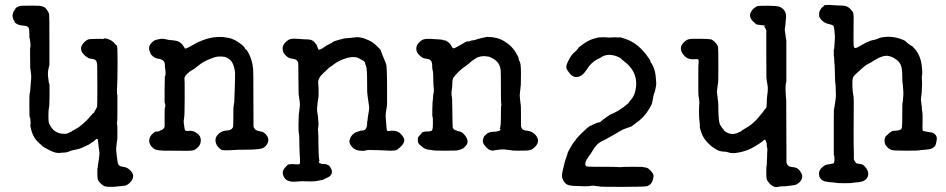

<svg xmlns="http://www.w3.org/2000/svg" viewBox="-20 -593 3869 785"><path d="M35 -545 44 -559Q44 -561 52 -565Q60 -569 70 -569.5Q80 -570 111 -570Q142 -570 148 -568Q163 -566 171.5 -553.5Q180 -541 181 -534Q182 -527 182 -421V-327Q174 -300 176.5 -280Q179 -260 179.5 -256Q180 -252 181.5 -251Q183 -250 182.5 -204.5Q182 -159 181 -156.5Q180 -154 179.5 -148.5Q179 -143 178.5 -139.5Q178 -136 178 -119Q178 -102 179 -94.5Q180 -87 187 -76.5Q194 -66 199 -61Q216 -48 232.5 -46.5Q249 -45 252.5 -46.5Q256 -48 259.5 -49.5Q263 -51 263 -51Q263 -51 269 -53.5Q275 -56 275 -57Q275 -58 283 -62Q319 -80 357 -126Q362 -132 362.5 -131Q363 -130 365 -133.5Q367 -137 366.5 -137.5Q366 -138 371 -145Q376 -152 377 -158Q378 -164 378 -234Q378 -304 377.5 -321.5Q377 -339 372.5 -345Q368 -351 355.5 -352.5Q343 -354 342.5 -355Q342 -356 337 -358.5Q332 -361 325 -368Q297 -394 326 -422Q337 -432 346.5 -433Q356 -434 375 -434Q394 -434 395 -434L403 -433Q402 -438 415 -435Q438 -430 451 -413Q453 -409 455 -409Q459 -409 460 -391Q461 -337 460.5 -320Q460 -303 460 -276L459 -241L458 -223Q458 -209 460 -202V-150Q460 -98 459 -96Q457 -88 458.5 -86.5Q460 -85 460 -51.5Q460 -18 459 -18Q458 -18 457.5 -9Q457 0 455.5 8Q454 16 455.5 26.5Q457 37 457.5 44.5Q458 52 458.5 52.5Q459 53 460 62Q461 77 466.5 82.5Q472 88 485.5 89.5Q499 91 510 101Q538 126 512 153Q504 161 497.5 164Q491 167 474 168Q457 169 454 170Q451 171 434 171Q417 171 409.5 169Q402 167 391.5 157Q381 147 379.5 139Q378 131 378 112Q378 93 379 92.5Q380 92 380 87Q380 82 380.5 81.5Q381 81 381.5 75Q382 69 383 66Q384 63 385 52Q386 41 386.5 37.5Q387 34 386.5 30Q386 26 385 19.5Q384 13 383 5.5Q382 -2 381.5 -10.5Q381 -19 380.5 -20Q380 -21 379 -23.5Q378 -26 375.5 -25.5Q373 -25 369.5 -21Q366 -17 362 -14.5Q358 -12 351.5 -7.5Q345 -3 342.5 -1.5Q340 0 336.5 1Q333 2 328 5Q323 8 316.5 10.5Q310 13 307.5 14Q305 15 303.5 15.5Q302 16 293 18Q284 20 278.5 21Q273 22 262 26.5Q251 31 241 31Q231 31 227 32Q210 35 185 22.5Q160 10 153.5 4.5Q147 -1 138 -10Q112 -32 104 -79Q104 -83 104.5 -83.5Q105 -84 105 -88.5Q105 -93 104.5 -102.5Q104 -112 102 -112Q100 -112 100 -160.5Q100 -209 101 -209.5Q102 -210 103 -218Q104 -226 104 -227.5Q104 -229 105 -243Q106 -257 107 -267.5Q108 -278 107.5 -285Q107 -292 105.5 -302.5Q104 -313 103.5 -317Q103 -321 103.5 -322Q104 -323 103.5 -327Q103 -331 103 -364Q103 -397 103 -398Q106 -402 104.5 -413Q103 -424 102.5 -430Q102 -436 101 -436Q100 -436 100 -451.5Q100 -467 99 -473Q97 -487 78.5 -488Q60 -489 50 -494.5Q40 -500 40 -502.5Q40 -505 37 -509.5Q34 -514 34 -514.5Q34 -515 32 -522.5Q30 -530 32.5 -536.5Q35 -543 35 -545Z M763 -406Q823 -442 878 -442Q892 -442 894 -441.5Q896 -441 901 -440Q929 -438 953 -421.5Q977 -405 980 -398Q983 -391 985.5 -391Q988 -391 995 -378Q1011 -350 1015 -311Q1016 -305 1016 -192.5Q1016 -80 1016.5 -75.5Q1017 -71 1022.5 -65Q1028 -59 1039 -57Q1050 -55 1052 -54Q1054 -53 1054.5 -53Q1055 -53 1060.5 -49.5Q1066 -46 1072 -37Q1084 -18 1068 2Q1059 14 1038.5 16.5Q1018 19 984.5 19Q951 19 943 20Q935 21 926 21Q917 21 906.5 21.5Q896 22 889 20.5Q882 19 872 8Q862 -3 861 -18Q860 -33 873.5 -45.5Q887 -58 904 -59Q929 -60 933 -75Q934 -78 934 -118Q934 -158 935 -158.5Q936 -159 936 -164.5Q936 -170 937 -170Q938 -170 938.5 -194.5Q939 -219 940 -236Q941 -253 941 -276V-299Q935 -336 922 -347Q909 -358 900 -360Q891 -362 881 -362Q871 -362 869 -361.5Q867 -361 860 -359.5Q853 -358 851 -356.5Q849 -355 844 -354Q816 -344 798 -330Q770 -308 767.5 -307.5Q765 -307 754 -299Q734 -283 734 -272Q734 -261 734.5 -260.5Q735 -260 735 -257.5Q735 -255 735 -187.5Q735 -120 732.5 -109Q730 -98 731.5 -89.5Q733 -81 734 -71Q735 -61 738 -59.5Q741 -58 746 -57.5Q751 -57 751.5 -58Q752 -59 763 -58Q774 -57 787.5 -46.5Q801 -36 801 -20Q801 -4 792 6Q783 16 775 20Q767 24 735 23.5Q703 23 668 23Q620 24 609 15Q590 0 590 -16.5Q590 -33 602 -44.5Q614 -56 616.5 -55Q619 -54 634 -57L633 -58L632 -59Q648 -61 653 -74Q653 -75 653 -114Q653 -153 654.5 -153.5Q656 -154 656 -161Q656 -168 653 -173V-227Q654 -280 654 -281Q658 -283 656.5 -301.5Q655 -320 654.5 -320Q654 -320 654 -329Q654 -349 627 -353Q614 -355 605.5 -362.5Q597 -370 597 -370.5Q597 -371 594 -378Q584 -399 596 -413.5Q608 -428 618 -430Q628 -432 631 -433Q643 -436 657.5 -432.5Q672 -429 678 -429Q684 -429 685.5 -428.5Q687 -428 695 -427Q715 -425 727 -409Q729 -407 732 -401.5Q735 -396 736 -395Q739 -392 763 -406Z M1432 -51 1452 -58Q1452 -59 1460 -59Q1481 -59 1481 -90Q1481 -98 1482 -98.5Q1483 -99 1483 -104.5Q1483 -110 1483.5 -110.5Q1484 -111 1484.5 -117Q1485 -123 1486 -126.5Q1487 -130 1487.5 -135Q1488 -140 1489 -147Q1490 -154 1488.5 -162Q1487 -170 1485.5 -182.5Q1484 -195 1483.5 -196.5Q1483 -198 1483 -201L1482 -209Q1481 -209 1481 -252Q1481 -315 1476.5 -324Q1472 -333 1473 -334.5Q1474 -336 1470 -340.5Q1466 -345 1464 -345.5Q1462 -346 1452 -352Q1428 -368 1384 -351Q1362 -343 1347 -331.5Q1332 -320 1328 -318Q1324 -316 1322 -313Q1320 -310 1305 -297Q1278 -273 1281 -252Q1282 -248 1282.5 -225Q1283 -202 1282 -196.5Q1281 -191 1280.5 -186.5Q1280 -182 1278 -169Q1275 -143 1277.5 -132Q1280 -121 1280.5 -109Q1281 -97 1282 -91.5Q1283 -86 1281 -73.5Q1279 -61 1280.5 -55.5Q1282 -50 1282 2Q1283 62 1287 66H1285Q1284 66 1283.5 68Q1283 70 1285 72.5Q1287 75 1289.5 75Q1292 75 1292 76Q1292 77 1303.5 77.5Q1315 78 1315.5 79Q1316 80 1321.5 82Q1327 84 1331 92Q1346 115 1325 130L1304 140Q1302 140 1302.5 141Q1303 142 1299 142.5Q1295 143 1290 144Q1267 150 1238.5 148.5Q1210 147 1196 149Q1156 154 1143 134Q1129 112 1143.5 94.5Q1158 77 1161 79Q1161 80 1166 78.5Q1171 77 1186.5 78.5Q1202 80 1204 78Q1208 77 1206 48.5Q1204 20 1204 -4Q1204 -44 1202 -47Q1200 -50 1200.5 -86Q1201 -122 1201.5 -123Q1202 -124 1203 -134.5Q1204 -145 1205.5 -155.5Q1207 -166 1205.5 -176Q1204 -186 1203 -194Q1202 -204 1201 -206L1200 -280Q1200 -334 1199 -337Q1195 -350 1180.5 -352Q1166 -354 1160.5 -356.5Q1155 -359 1145.5 -369Q1136 -379 1135.5 -393.5Q1135 -408 1146.5 -419.5Q1158 -431 1168.5 -433.5Q1179 -436 1201 -434Q1223 -432 1235 -432Q1255 -432 1265 -421.5Q1275 -411 1277.5 -402Q1280 -393 1282 -391Q1284 -389 1286.5 -390Q1289 -391 1293 -393Q1297 -395 1297.5 -395Q1298 -395 1317 -408L1333 -416L1336 -417L1338 -418Q1335 -423 1384 -435L1388 -436L1412 -438Q1422 -439 1424.5 -439.5Q1427 -440 1431 -440Q1435 -440 1435.5 -441Q1436 -442 1450.5 -440Q1465 -438 1470 -435.5Q1475 -433 1488 -428Q1501 -423 1518.5 -407Q1536 -391 1537 -386.5Q1538 -382 1540 -377.5Q1542 -373 1544.5 -366Q1547 -359 1551.5 -349Q1556 -339 1557 -335.5Q1558 -332 1558 -332Q1562 -329 1562.5 -248Q1563 -167 1562.5 -163.5Q1562 -160 1560.5 -150.5Q1559 -141 1557.5 -131.5Q1556 -122 1557.5 -107Q1559 -92 1560 -75.5Q1561 -59 1563.5 -58Q1566 -57 1572.5 -57.5Q1579 -58 1579.5 -58.5Q1580 -59 1588.5 -58.5Q1597 -58 1605 -55Q1613 -52 1621 -43Q1636 -26 1632.5 -14.5Q1629 -3 1617 8Q1605 19 1600.5 21Q1596 23 1574 23Q1561 23 1528 21Q1481 19 1475 22Q1469 25 1450.5 23Q1432 21 1422 10.5Q1412 0 1410 -7L1408 -17Q1409 -17 1410.5 -23Q1412 -29 1412.5 -30Q1413 -31 1416.5 -36.5Q1420 -42 1426 -46.5Q1432 -51 1432 -51Z M1952 -438 1966 -441Q1966 -442 1974 -442Q2013 -442 2041.5 -424.5Q2070 -407 2084.5 -385Q2099 -363 2100.5 -354Q2102 -345 2103 -344Q2110 -339 2110 -295Q2110 -251 2109.5 -248.5Q2109 -246 2108.5 -238Q2108 -230 2106 -216Q2104 -202 2106 -189.5Q2108 -177 2108 -172.5Q2108 -168 2109 -165.5Q2110 -163 2110 -125Q2110 -87 2110 -79Q2112 -61 2131 -59Q2159 -57 2173.5 -36Q2188 -15 2169 6Q2155 22 2135.5 22.5Q2116 23 2095.5 23Q2075 23 2073 22Q2071 21 2064.5 20.5Q2058 20 2046 18.5Q2034 17 2024.5 18.5Q2015 20 2008.5 20.5Q2002 21 1999 22.5Q1996 24 1986.5 21.5Q1977 19 1968 9Q1951 -8 1954.5 -21.5Q1958 -35 1960 -36.5Q1962 -38 1966 -42Q1970 -46 1970.5 -46Q1971 -46 1975 -49Q1982 -54 2008 -55L2017 -57Q2026 -60 2026 -61Q2028 -65 2023 -66Q2028 -73 2028 -117Q2028 -161 2029 -161.5Q2030 -162 2030 -166Q2030 -170 2029 -170.5Q2028 -171 2028 -232.5Q2028 -294 2027 -307Q2024 -329 2012 -341Q2002 -352 1982 -360Q1983 -361 1974 -362Q1945 -367 1925.5 -354.5Q1906 -342 1903 -338.5Q1900 -335 1893 -330Q1867 -312 1852 -296.5Q1837 -281 1833.5 -275Q1830 -269 1829.5 -258Q1829 -247 1829 -241.5Q1829 -236 1827 -225Q1825 -214 1826.5 -203Q1828 -192 1828.5 -189Q1829 -186 1829.5 -132Q1830 -78 1831 -72.5Q1832 -67 1836 -64Q1840 -61 1844.5 -60Q1849 -59 1849.5 -58Q1850 -57 1855 -56.5Q1860 -56 1866 -53Q1875 -48 1883 -37Q1898 -16 1887 0Q1876 16 1857 20Q1851 21 1849 22Q1847 23 1801 23Q1755 23 1752.5 22Q1750 21 1742 20Q1718 19 1707 8Q1705 6 1697.5 0Q1690 -6 1689 -13.5Q1688 -21 1688.5 -25Q1689 -29 1688.5 -29.5Q1688 -30 1693 -36L1704 -49V-50Q1708 -53 1713 -54H1714Q1721 -56 1726 -55.5Q1731 -55 1736.5 -56Q1742 -57 1742 -57.5Q1742 -58 1744 -58Q1746 -58 1748 -63.5Q1750 -69 1750 -91.5Q1750 -114 1748.5 -115Q1747 -116 1747.5 -144.5Q1748 -173 1748.5 -174Q1749 -175 1750 -188Q1751 -201 1751 -203Q1755 -220 1753.5 -231.5Q1752 -243 1751.5 -265.5Q1751 -288 1751 -291.5Q1751 -295 1750 -301Q1749 -307 1748.5 -307Q1748 -307 1748 -307.5Q1748 -308 1748 -311Q1747 -314 1747 -325.5Q1747 -337 1742.5 -344Q1738 -351 1725.5 -352.5Q1713 -354 1707.5 -357Q1702 -360 1695 -367Q1682 -379 1682 -393.5Q1682 -408 1693 -419Q1704 -430 1713.5 -432.5Q1723 -435 1739.5 -434Q1756 -433 1773.5 -432Q1791 -431 1792.5 -429Q1794 -427 1797.5 -428Q1801 -429 1809 -423Q1821 -415 1825 -406Q1829 -397 1833.5 -395.5Q1838 -394 1864 -410Q1890 -426 1891.5 -424Q1893 -422 1897.5 -424Q1902 -426 1902.5 -426Q1903 -426 1906.5 -427Q1910 -428 1911.5 -428Q1913 -428 1916 -428.5Q1919 -429 1921.5 -429.5Q1924 -430 1932.5 -433Q1941 -436 1946.5 -437Q1952 -438 1952 -438Z M2454 -110 2470 -121Q2470 -122 2470 -122Q2514 -140 2543 -166Q2547 -170 2547 -170H2549Q2550 -171 2549.5 -171.5Q2549 -172 2557 -182Q2579 -205 2581 -246Q2584 -303 2531 -343Q2523 -349 2523 -349.5Q2523 -350 2521.5 -351.5Q2520 -353 2518 -354.5Q2516 -356 2515 -356Q2514 -356 2514 -357Q2514 -358 2501 -363Q2462 -377 2435 -357Q2432 -355 2427 -353Q2397 -339 2377 -306Q2359 -278 2336 -278Q2317 -278 2302 -303Q2299 -308 2298 -308.5Q2297 -309 2295.5 -316.5Q2294 -324 2302 -341Q2310 -358 2317.5 -367.5Q2325 -377 2326 -377Q2327 -377 2331 -381Q2335 -385 2340 -390.5Q2345 -396 2345 -397.5Q2345 -399 2359 -409Q2386 -429 2408 -435Q2430 -441 2432 -440.5Q2434 -440 2442 -440.5Q2450 -441 2461 -440Q2472 -439 2483.5 -440Q2495 -441 2503.5 -440Q2512 -439 2513 -440.5Q2514 -442 2545 -431Q2592 -413 2629 -360Q2638 -349 2639.5 -342Q2641 -335 2642.5 -335Q2644 -335 2644.5 -333.5Q2645 -332 2649 -324Q2659 -305 2661 -279Q2664 -251 2662.5 -244Q2661 -237 2660 -230Q2659 -223 2655.5 -213.5Q2652 -204 2651 -197.5Q2650 -191 2649 -186.5Q2648 -182 2646.5 -173.5Q2645 -165 2633 -146Q2613 -112 2579 -89Q2572 -84 2566.5 -79.5Q2561 -75 2556.5 -74Q2552 -73 2547 -71Q2542 -69 2533.5 -66Q2525 -63 2517.5 -58.5Q2510 -54 2505.5 -51.5Q2501 -49 2500 -48Q2499 -47 2482.5 -38Q2466 -29 2460 -25.5Q2454 -22 2440.5 -15.5Q2427 -9 2417.5 2.5Q2408 14 2407 16.5Q2406 19 2403.5 22Q2401 25 2401 26Q2400 29 2388 45Q2366 76 2376 86Q2380 89 2414 89Q2448 89 2462 89Q2494 89 2506.5 90Q2519 91 2520.5 90Q2522 89 2565.5 89Q2609 89 2610 90Q2611 91 2620 92Q2629 93 2637 102Q2654 117 2652 129Q2648 161 2626 168Q2618 171 2528 171Q2438 171 2434 170Q2430 169 2427 168.5Q2424 168 2420 168Q2406 165 2395.5 167Q2385 169 2365.5 168.5Q2346 168 2344 167.5Q2342 167 2326 167Q2300 166 2291 156Q2282 146 2279 135Q2276 124 2280.5 105Q2285 86 2286.5 80Q2288 74 2289.5 68Q2291 62 2292.5 58.5Q2294 55 2294 54Q2294 53 2297 45.5Q2300 38 2300 35.5Q2300 33 2304 25.5Q2308 18 2313 9Q2326 -13 2329.5 -16Q2333 -19 2333.5 -21Q2334 -23 2346 -36Q2358 -49 2366 -56Q2374 -63 2380 -69Q2395 -81 2395.5 -79.5Q2396 -78 2400 -81Q2404 -84 2405 -84L2421 -91Q2421 -90 2424.5 -91.5Q2428 -93 2431 -93Q2434 -93 2437.5 -97Q2441 -101 2443.5 -102.5Q2446 -104 2446.5 -104.5Q2447 -105 2450.5 -107.5Q2454 -110 2454 -110Z M3065 -500Q3040 -520 3049 -541Q3054 -552 3060.5 -557.5Q3067 -563 3068 -563Q3069 -563 3073 -566.5Q3077 -570 3118.5 -569.5Q3160 -569 3168 -565Q3194 -553 3194 -526Q3194 -519 3193.5 -516.5Q3193 -514 3192.5 -509Q3192 -504 3191.5 -498Q3191 -492 3191 -489.5Q3191 -487 3189.5 -479.5Q3188 -472 3189 -466Q3190 -460 3191 -454Q3193 -435 3195 -428V-260Q3191 -246 3192 -220Q3193 -194 3193.5 -191.5Q3194 -189 3194.5 -185.5Q3195 -182 3195 -59Q3195 64 3195.5 70.5Q3196 77 3201.5 83Q3207 89 3219 90Q3240 91 3250 105Q3260 119 3260 126Q3260 142 3248.5 152.5Q3237 163 3226.5 164Q3216 165 3212 166Q3208 167 3200 167.5Q3192 168 3187.5 168.5Q3183 169 3175.5 169Q3168 169 3162 171Q3141 176 3123 153Q3117 146 3115 140Q3113 134 3113 111Q3113 88 3114 87Q3115 86 3115.5 66Q3116 46 3116.5 43Q3117 40 3116.5 37Q3116 34 3117 30Q3118 13 3116.5 11Q3115 9 3115 1.5Q3115 -6 3114 -9Q3113 -12 3112 -15Q3109 -27 3101 -18.5Q3093 -10 3064 7Q3024 30 2980 33Q2967 33 2965.5 32Q2964 31 2960 30.5Q2956 30 2952.5 28.5Q2949 27 2940 27Q2920 26 2907.5 17.5Q2895 9 2891.5 7Q2888 5 2877 -6Q2856 -26 2848 -49.5Q2840 -73 2841 -74.5Q2842 -76 2841.5 -80.5Q2841 -85 2840.5 -92.5Q2840 -100 2839 -106Q2838 -112 2838 -136Q2838 -160 2839 -166Q2840 -172 2838.5 -184.5Q2837 -197 2837 -197Q2837 -197 2836 -198Q2835 -199 2835 -266.5Q2835 -334 2836 -335.5Q2837 -337 2836.5 -343Q2836 -349 2834 -350.5Q2832 -352 2822 -351Q2794 -348 2779 -364Q2750 -394 2776 -420Q2786 -430 2795.5 -432.5Q2805 -435 2842 -434.5Q2879 -434 2886.5 -432Q2894 -430 2902 -422Q2915 -408 2916 -399.5Q2917 -391 2917 -322.5Q2917 -254 2916 -253Q2915 -252 2914.5 -246Q2914 -240 2911 -218Q2913 -204 2913.5 -199Q2914 -194 2914.5 -187Q2915 -180 2916 -177Q2917 -174 2917 -144Q2918 -96 2923.5 -84.5Q2929 -73 2935.5 -66.5Q2942 -60 2940.5 -59.5Q2939 -59 2944 -56Q2970 -38 2996 -50Q3000 -52 3005.5 -54Q3011 -56 3012 -58Q3013 -60 3016.5 -61.5Q3020 -63 3041 -76.5Q3062 -90 3082 -114Q3102 -138 3105.5 -143.5Q3109 -149 3109 -149Q3109 -148 3111 -149.5Q3113 -151 3114 -157Q3115 -163 3115 -175.5Q3115 -188 3115.5 -189Q3116 -190 3116.5 -199Q3117 -208 3118 -211Q3120 -229 3119 -237.5Q3118 -246 3117 -251.5Q3116 -257 3115.5 -259.5Q3115 -262 3114.5 -267.5Q3114 -273 3113.5 -273Q3113 -273 3113 -372V-470Q3110 -478 3103 -486Q3103 -486 3106.5 -485.5Q3110 -485 3110 -486Q3109 -489 3095 -490Q3073 -492 3071 -494.5Q3069 -497 3065 -500Z M3389 -19Q3389 -92 3389 -117.5Q3389 -143 3389.5 -143Q3390 -143 3392 -158Q3394 -173 3395.5 -180.5Q3397 -188 3397 -192.5Q3397 -197 3397.5 -201Q3398 -205 3397.5 -207Q3397 -209 3397 -224.5Q3397 -240 3396.5 -243.5Q3396 -247 3395.5 -252.5Q3395 -258 3394.5 -260.5Q3394 -263 3393.5 -293Q3393 -323 3392.5 -327Q3392 -331 3391.5 -335.5Q3391 -340 3391 -345Q3391 -350 3390.5 -355Q3390 -360 3390 -363L3389 -362V-377V-392L3390 -391Q3391 -395 3391.5 -406.5Q3392 -418 3393 -429Q3394 -440 3393 -451.5Q3392 -463 3391 -474Q3389 -487 3386 -489Q3383 -491 3368 -495Q3342 -500 3329 -526V-533Q3329 -542 3330 -543.5Q3331 -545 3330.5 -545.5Q3330 -546 3331 -547Q3335 -556 3338 -559Q3341 -562 3340.5 -562Q3340 -562 3344.5 -565Q3349 -568 3348 -569Q3347 -572 3358.5 -572.5Q3370 -573 3370.5 -573Q3371 -573 3376.5 -572.5Q3382 -572 3393 -571.5Q3404 -571 3410.5 -570.5Q3417 -570 3427 -570Q3444 -569 3455.5 -557.5Q3467 -546 3469 -538Q3471 -527 3470 -502Q3469 -413 3470.5 -404.5Q3472 -396 3477.5 -396.5Q3483 -397 3500.5 -407.5Q3518 -418 3530.5 -423Q3543 -428 3546.5 -428.5Q3550 -429 3553.5 -430Q3557 -431 3558.5 -431Q3560 -431 3561 -432L3575 -437Q3574 -438 3585 -440Q3628 -448 3670 -431Q3682 -426 3682.5 -424.5Q3683 -423 3687 -420Q3691 -417 3692 -415.5Q3693 -414 3696 -412.5Q3699 -411 3703.5 -407.5Q3708 -404 3708.5 -405Q3709 -406 3722 -391Q3745 -363 3749 -321Q3749 -318 3749.5 -315Q3750 -312 3750.5 -301.5Q3751 -291 3750 -286.5Q3749 -282 3749 -274L3750 -251L3749 -227Q3749 -216 3747 -202.5Q3745 -189 3745.5 -182Q3746 -175 3747.5 -166Q3749 -157 3749 -150.5Q3749 -144 3750 -141Q3753 -127 3752 -95Q3751 -63 3752.5 -60Q3754 -57 3767 -55Q3780 -53 3784 -52Q3788 -51 3790.5 -51Q3793 -51 3794 -50Q3795 -49 3800 -46Q3814 -36 3809 -16Q3808 -12 3806.5 -4.5Q3805 3 3798.5 8.5Q3792 14 3784.5 16Q3777 18 3758 19.5Q3739 21 3736 22Q3733 23 3684 23Q3635 23 3626 20.5Q3617 18 3608 9Q3599 0 3598 -7Q3594 -20 3600 -34L3604 -38Q3607 -42 3607.5 -41.5Q3608 -41 3612 -45Q3616 -49 3616 -49.5Q3616 -50 3621 -52.5Q3626 -55 3626 -56.5Q3626 -58 3640 -58.5Q3654 -59 3660 -62Q3666 -65 3667.5 -71.5Q3669 -78 3669 -125.5Q3669 -173 3670 -174Q3671 -174 3671.5 -180.5Q3672 -187 3672.5 -195Q3673 -203 3673.5 -207Q3674 -211 3673.5 -214.5Q3673 -218 3672.5 -230Q3672 -242 3671.5 -242.5Q3671 -243 3671 -248.5Q3671 -254 3670.5 -254Q3670 -254 3670 -256Q3669 -259 3669 -281Q3669 -315 3662.5 -328Q3656 -341 3646.5 -348Q3637 -355 3636 -355L3635 -356Q3623 -362 3614 -364Q3591 -369 3554 -346Q3541 -337 3531 -332.5Q3521 -328 3512 -320Q3503 -312 3489 -299.5Q3475 -287 3470 -280.5Q3465 -274 3465 -252Q3465 -230 3466.5 -219.5Q3468 -209 3468.5 -205Q3469 -201 3470 -197Q3471 -193 3470.5 -132Q3470 -71 3470 -45Q3470 12 3471 29V58Q3473 64 3476 67.5Q3479 71 3478.5 71.5Q3478 72 3479.5 73.5Q3481 75 3485.5 75.5Q3490 76 3490.5 76.5Q3491 77 3500 78Q3509 79 3517 89Q3536 111 3527 131Q3518 149 3491 152Q3484 152 3482 152.5Q3480 153 3473 153.5Q3466 154 3462.5 155Q3459 156 3433 156Q3407 156 3403 155Q3399 154 3387 153Q3375 152 3370 151.5Q3365 151 3361 150Q3340 149 3330 129Q3329 125 3328.5 119Q3328 113 3329 113L3330 108Q3330 108 3330.5 106.5Q3331 105 3331.5 104Q3332 103 3332 103L3334 100Q3334 98 3342.5 90.5Q3351 83 3352.5 83Q3354 83 3354 82Q3354 81 3370 78.5Q3386 76 3388 74.5Q3390 73 3391 67.5Q3392 62 3391.5 51.5Q3391 41 3389 41Z"/></svg>

Font: TT2020 Style E
Style: Regular
Weight: 400
Version: Version 00.2